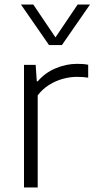

<svg xmlns="http://www.w3.org/2000/svg" viewBox="-20 -828 418 848"><path d="M86 0V-541.5H137.5L142.5 -469H147Q178 -506 225 -526Q272 -546 320 -546Q334 -546 345.5 -545.2Q357 -544.5 369.5 -542V-485Q357 -487 344.5 -487.8Q332 -488.5 318 -488.5Q290 -488.5 258.2 -480Q226.5 -471.5 197.2 -453.2Q168 -435 146.5 -407V0ZM196.5 -629 72.5 -808H127L234 -649.5H216L323 -808H377.5L253.5 -629Z"/></svg>

Font: Encode Sans SemiExpanded Light
Style: Regular
Weight: 300
Width: 6
Designer: Multiple Designers
Foundry: Impallari Type
Version: Version 3.002